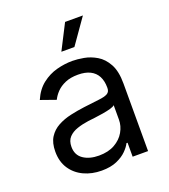

<svg xmlns="http://www.w3.org/2000/svg" viewBox="-139 -847 842 959"><g transform="rotate(-20 282.0 -367.5)"><path d="M237.3 12.7Q185.5 12.7 143.1 -7.1Q100.6 -26.9 75.7 -64.5Q50.8 -102.1 50.8 -155.3Q50.8 -202.1 69.3 -231.2Q87.9 -260.3 118.9 -277.1Q149.9 -293.9 187.3 -302.2Q224.6 -310.5 262.7 -315.4Q312.5 -321.8 343.8 -325.2Q375 -328.6 389.6 -336.9Q404.3 -345.2 404.3 -365.2V-368.2Q404.3 -403.3 391.4 -428Q378.4 -452.6 352.5 -465.6Q326.7 -478.5 288.1 -478.5Q248 -478.5 220 -466.3Q191.9 -454.1 173.8 -435.3Q155.8 -416.5 146.5 -396.5L66.4 -424.8Q87.9 -474.6 123.8 -502.4Q159.7 -530.3 201.9 -541.5Q244.1 -552.7 285.2 -552.7Q311.5 -552.7 345.7 -546.6Q379.9 -540.5 412.4 -521.2Q444.8 -502 466.1 -463.1Q487.3 -424.3 487.3 -359.4V0H405.3V-74.2H399.4Q391.1 -56.6 371.1 -36.4Q351.1 -16.1 318.1 -1.7Q285.2 12.7 237.3 12.7ZM250 -62.5Q299.8 -62.5 334.2 -82Q368.7 -101.6 386.5 -132.6Q404.3 -163.6 404.3 -197.3V-274.4Q398.9 -268.1 380.9 -262.9Q362.8 -257.8 339.4 -253.9Q315.9 -250 293.9 -247.3Q272 -244.6 258.8 -243.2Q226.1 -238.8 197.8 -229.2Q169.4 -219.7 152.1 -201.2Q134.8 -182.6 134.8 -150.4Q134.8 -106.9 167.2 -84.7Q199.7 -62.5 250 -62.5ZM250 -614.3 318.4 -748H413.1L319.3 -614.3Z"/></g></svg>

Font: Inter
Style: Regular
Weight: 400
Designer: Rasmus Andersson
Foundry: rsms
Version: Version 4.000;git-8c9346024